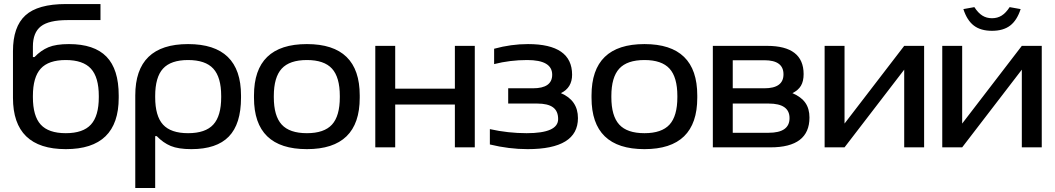

<svg xmlns="http://www.w3.org/2000/svg" viewBox="-20 -726 5197 946"><path d="M564.9 -244.1Q564.9 8.8 304.2 8.8Q43.9 8.8 43.9 -244.1V-474.1Q43.9 -594.2 105 -650.1Q166 -706.1 305.2 -706.1H475.1V-627H313Q220.7 -627 181.4 -596.2Q142.1 -565.4 142.1 -497.1V-444.8H149.9Q181.2 -477.5 218.5 -493.2Q255.9 -508.8 319.8 -508.8Q444.3 -508.8 504.6 -446.8Q564.9 -384.8 564.9 -255.9ZM142.1 -247.1Q142.1 -154.3 180.7 -112.1Q219.2 -69.8 304.2 -69.8Q389.2 -69.8 428 -112.3Q466.8 -154.8 466.8 -247.1V-252.9Q466.8 -345.2 428 -387.7Q389.2 -430.2 304.2 -430.2Q219.2 -430.2 180.7 -387.9Q142.1 -345.7 142.1 -252.9Z M1167.5 -244.1Q1167.5 -115.2 1107.4 -53.2Q1047.4 8.8 922.9 8.8Q858.9 8.8 821.3 -6.8Q783.7 -22.5 752.4 -55.2H744.6V200.2H646.5V-255.9Q646.5 -508.8 906.7 -508.8Q1167.5 -508.8 1167.5 -255.9ZM744.6 -247.1Q744.6 -154.3 783.2 -112.1Q821.8 -69.8 906.7 -69.8Q992.2 -69.8 1031 -112.3Q1069.8 -154.8 1069.8 -247.1V-252.9Q1069.8 -345.2 1031 -387.7Q992.2 -430.2 906.7 -430.2Q821.8 -430.2 783.2 -387.9Q744.6 -345.7 744.6 -252.9Z M1231.4 -255.9Q1231.4 -508.8 1492.2 -508.8Q1752.4 -508.8 1752.4 -255.9V-244.1Q1752.4 8.8 1492.2 8.8Q1231.4 8.8 1231.4 -244.1ZM1329.1 -247.1Q1329.1 -154.8 1367.9 -112.3Q1406.7 -69.8 1492.2 -69.8Q1577.1 -69.8 1615.7 -112.1Q1654.3 -154.3 1654.3 -247.1V-252.9Q1654.3 -345.7 1615.7 -387.9Q1577.1 -430.2 1492.2 -430.2Q1406.7 -430.2 1367.9 -387.7Q1329.1 -345.2 1329.1 -252.9Z M1829.1 0V-500H1927.2V-289.1H2221.2V-500H2319.3V0H2221.2V-210.9H1927.2V0Z M2606 -291Q2700.7 -291 2700.7 -357.9Q2700.7 -430.2 2577.6 -430.2Q2493.2 -430.2 2414.6 -410.2V-485.8Q2498 -508.8 2581.5 -508.8Q2798.8 -508.8 2798.8 -357.9Q2798.8 -293.9 2743.7 -267.1Q2827.6 -231.4 2827.6 -144Q2827.6 8.8 2579.6 8.8Q2487.8 8.8 2393.6 -14.2V-89.8Q2483.4 -69.8 2574.7 -69.8Q2730 -69.8 2730 -139.2Q2730 -178.7 2704.6 -197.3Q2679.2 -215.8 2627 -215.8H2483.9V-291Z M2894.5 -255.9Q2894.5 -508.8 3155.3 -508.8Q3415.5 -508.8 3415.5 -255.9V-244.1Q3415.5 8.8 3155.3 8.8Q2894.5 8.8 2894.5 -244.1ZM2992.2 -247.1Q2992.2 -154.8 3031 -112.3Q3069.8 -69.8 3155.3 -69.8Q3240.2 -69.8 3278.8 -112.1Q3317.4 -154.3 3317.4 -247.1V-252.9Q3317.4 -345.7 3278.8 -387.9Q3240.2 -430.2 3155.3 -430.2Q3069.8 -430.2 3031 -387.7Q2992.2 -345.2 2992.2 -252.9Z M3492.2 0V-500H3759.3Q3939.5 -500 3939.5 -360.8Q3939.5 -325.7 3926.3 -303.5Q3913.1 -281.2 3884.3 -267.1Q3927.7 -248.5 3948 -219.5Q3968.3 -190.4 3968.3 -147Q3968.3 0 3776.4 0ZM3590.3 -71.8H3767.1Q3870.1 -71.8 3870.1 -144Q3870.1 -215.8 3767.1 -215.8H3590.3ZM3590.3 -291H3746.1Q3840.3 -291 3840.3 -359.9Q3840.3 -429.2 3746.1 -429.2H3590.3Z M4043 0V-500H4141.1V-117.2L4435.1 -500H4533.2V0H4435.1V-382.8L4141.1 0Z M4622.6 0V-500H4720.7V-117.2L5014.6 -500H5112.8V0H5014.6V-382.8L4720.7 0ZM4726.6 -681.2Q4744.6 -625.5 4778.3 -599.9Q4812 -574.2 4867.7 -574.2Q4923.3 -574.2 4957 -599.9Q4990.7 -625.5 5008.8 -681.2L4954.6 -690.9Q4936 -662.1 4915.3 -649.2Q4894.5 -636.2 4867.7 -636.2Q4840.8 -636.2 4820.1 -649.2Q4799.3 -662.1 4780.8 -690.9Z"/></svg>

Font: LT Wave
Style: Regular
Weight: 400
Designer: Daniel Lyons
Version: Version 2.5 (Glyphs App)